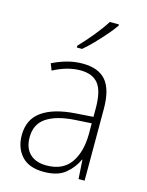

<svg xmlns="http://www.w3.org/2000/svg" viewBox="-117 -837 702 919"><g transform="rotate(15 234.0 -377.5)"><path d="M238 -539Q316 -539 353.5 -495.5Q391 -452 391 -355V0H361L355 -94H353Q334 -52 296.5 -21Q259 10 190 10Q117 10 80.5 -30Q44 -70 44 -133Q44 -212 102 -252.5Q160 -293 267 -300L353 -306V-349Q353 -434 324.5 -469.5Q296 -505 236 -505Q204 -505 171 -496Q138 -487 102 -468L89 -501Q123 -518 160.5 -528.5Q198 -539 238 -539ZM270 -269Q180 -263 131.5 -230.5Q83 -198 83 -133Q83 -80 112.5 -51.5Q142 -23 195 -23Q275 -23 313.5 -76.5Q352 -130 353 -219V-274ZM356 -758Q340 -735 316 -707.5Q292 -680 266 -653Q240 -626 216 -606H190V-615Q222 -648 256 -689.5Q290 -731 311 -765H356Z"/></g></svg>

Font: Noto Sans Sinhala SemiCondensed ExtraLight
Style: Regular
Weight: 200
Width: 4
Designer: Jelle Bosma - Monotype Design Team
Foundry: Monotype Imaging Inc.
Version: Version 2.006; ttfautohint (v1.8.4.7-5d5b)